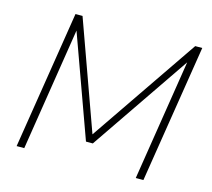

<svg xmlns="http://www.w3.org/2000/svg" viewBox="-101 -827 1047 948"><g transform="rotate(15 422.0 -352.5)"><path d="M60 0 172 -705H208L416 -127H389L784 -705H820L708 0H669L774 -665H799L420 -110H385L184 -666H204L99 0Z"/></g></svg>

Font: Nunito Sans 12pt ExtraLight
Style: Italic
Weight: 200
Italic angle: -9°
Designer: Vernon Adams
Foundry: Vernon Adams
Version: Version 3.101;gftools[0.9.27]